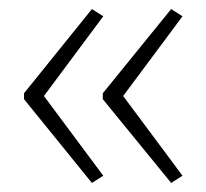

<svg xmlns="http://www.w3.org/2000/svg" viewBox="-20 -554 455 424"><path d="M33 -348 183 -534 208 -518 77 -342 208 -166 183 -150 33 -335ZM207 -348 358 -534 383 -518 252 -342 383 -166 358 -150 207 -335Z"/></svg>

Font: Noto Sans Malayalam UI SemiCondensed ExtraLight
Style: Regular
Weight: 200
Width: 4
Designer: Jelle Bosma - Monotype Design Team
Foundry: Monotype Imaging Inc.
Version: Version 2.104; ttfautohint (v1.8.4.7-5d5b)